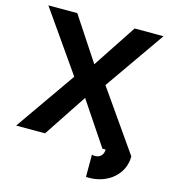

<svg xmlns="http://www.w3.org/2000/svg" viewBox="-129 -828 996 1115"><g transform="rotate(15 369.0 -270.0)"><path d="M368.2 -258.8 541.5 0H561C561 30.8 541.5 52.2 510.3 52.2C503.4 52.2 497.1 51.3 491.7 48.8V182.6C497.6 183.6 503.9 183.6 510.3 183.6C620.6 183.6 715.3 110.4 715.3 0L462.9 -361.3L715.3 -722.7H541.5L369.1 -461.4L196.8 -722.7H22.9L275.4 -361.3L22.9 0H196.8Z"/></g></svg>

Font: Giphurs ExtraBold
Style: Regular
Weight: 800
Version: Version 1.000